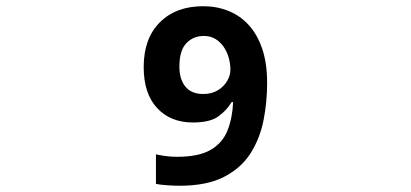

<svg xmlns="http://www.w3.org/2000/svg" viewBox="-20 -680 1310 612"><path d="M551.8 -87.9Q639.2 -87.9 694.1 -116.2Q749 -144.5 778.8 -191.7Q808.6 -238.8 820.1 -297.1Q831.5 -355.5 831.5 -415.5Q831.5 -478 815.9 -524.2Q800.3 -570.3 772.5 -600.6Q744.6 -630.9 707.5 -645.5Q670.4 -660.2 627.9 -660.2Q540.5 -660.2 489.3 -608.6Q438 -557.1 438 -466.3Q438 -381.8 480.7 -335.7Q523.4 -289.6 594.7 -289.6Q648.4 -289.6 675 -308.3Q701.7 -327.1 718.3 -354.5H723.1Q720.7 -303.2 705.1 -263.9Q689.5 -224.6 651.6 -202.4Q613.8 -180.2 543.9 -180.2Q526.4 -180.2 509.3 -182.4Q492.2 -184.6 477.1 -188V-93.8Q491.7 -90.8 513.7 -89.4Q535.6 -87.9 551.8 -87.9ZM627.9 -380.4Q589.8 -380.4 570.8 -404.1Q551.8 -427.7 551.8 -467.8Q551.8 -518.6 573.7 -542Q595.7 -565.4 629.9 -565.4Q650.9 -565.4 666.5 -555.9Q682.1 -546.4 692.9 -530.8Q703.6 -515.1 709 -496.1Q714.4 -477.1 714.4 -457.5Q714.4 -439 703.6 -421.1Q692.9 -403.3 673.6 -391.8Q654.3 -380.4 627.9 -380.4Z"/></svg>

Font: Noto Emoji
Style: Bold
Weight: 700
Designer: Google, Inc.
Foundry: Google, Inc.
Version: Version 3.003